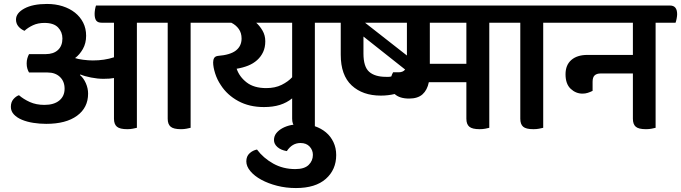

<svg xmlns="http://www.w3.org/2000/svg" viewBox="-20 -643 3448 972"><path d="M945 -528V4Q936 6 924 8.5Q912 11 896 11Q859 11 844 -1.5Q829 -14 829 -42V-528H673V4Q664 6 652 8.5Q640 11 624 11Q587 11 572 -1.5Q557 -14 557 -42V-248Q538 -244 504 -244Q474 -244 441 -250.5Q408 -257 387 -266L385 -263Q403 -248 414.5 -222Q426 -196 426 -169Q426 -98 370 -57Q314 -16 214 -16Q181 -16 149 -21Q117 -26 91.5 -36.5Q66 -47 50.5 -63.5Q35 -80 35 -102Q35 -126 48 -141Q61 -156 76 -161Q99 -141 131 -126.5Q163 -112 205 -112Q253 -112 280 -134Q307 -156 307 -194Q307 -231 283.5 -253.5Q260 -276 221 -276H127Q122 -284 118.5 -295.5Q115 -307 115 -322Q115 -336 118.5 -348Q122 -360 127 -369H211Q251 -369 273.5 -390Q296 -411 296 -448Q296 -481 274 -504Q252 -527 205 -527Q172 -527 146.5 -515Q121 -503 104 -487Q85 -495 73 -509.5Q61 -524 61 -544Q61 -577 103.5 -600Q146 -623 218 -623Q261 -623 297 -611.5Q333 -600 359.5 -579Q386 -558 401 -528.5Q416 -499 416 -462Q416 -424 399.5 -395Q383 -366 360 -349Q374 -344 400.5 -340.5Q427 -337 450 -337Q509 -337 557 -353V-528H495Q475 -528 467 -539Q459 -550 459 -573Q459 -582 461 -594.5Q463 -607 466 -615H1017Q1053 -615 1053 -571Q1053 -562 1051 -549Q1049 -536 1045 -528Z M1574 -528V4Q1566 6 1553.5 8.5Q1541 11 1525 11Q1488 11 1473.5 -1.5Q1459 -14 1459 -42V-145Q1432 -123 1397 -112Q1362 -101 1316 -101Q1242 -101 1186 -131.5Q1130 -162 1098 -212Q1079 -240 1069 -272Q1059 -304 1059 -327Q1059 -340 1064 -349Q1069 -358 1083 -360Q1146 -365 1174.5 -387.5Q1203 -410 1203 -448Q1203 -476 1189 -496Q1175 -516 1151 -528H1024Q988 -528 988 -573Q988 -582 990 -594.5Q992 -607 996 -615H1646Q1666 -615 1674 -604Q1682 -593 1682 -571Q1682 -562 1680 -549Q1678 -536 1675 -528ZM1328 -197Q1373 -197 1406 -213.5Q1439 -230 1459 -252V-528H1277Q1295 -512 1309 -488Q1323 -464 1323 -434Q1323 -403 1312 -379.5Q1301 -356 1281.5 -338.5Q1262 -321 1235.5 -310.5Q1209 -300 1178 -295Q1192 -254 1229 -225.5Q1266 -197 1328 -197Z M1505 -15Q1542 -15 1574 -4Q1606 7 1630 27Q1654 47 1668 76.5Q1682 106 1682 142Q1682 216 1629.5 262.5Q1577 309 1478 309Q1428 309 1383 297.5Q1338 286 1303 267Q1268 248 1247.5 223.5Q1227 199 1227 174Q1227 148 1243.5 133Q1260 118 1281 114Q1313 157 1363 185Q1413 213 1475 213Q1521 213 1542.5 192Q1564 171 1564 141Q1564 117 1547.5 99Q1531 81 1501 81Q1459 81 1432 122Q1402 117 1384.5 101.5Q1367 86 1367 66Q1367 46 1379 31Q1391 16 1410.5 5.5Q1430 -5 1454.5 -10Q1479 -15 1505 -15Z M2457 -528V4Q2449 6 2436.5 8.5Q2424 11 2408 11Q2371 11 2356 -1.5Q2341 -14 2341 -42V-227H2151Q2143 -187 2119 -165.5Q2095 -144 2051 -144Q2003 -144 1978 -167Q1944 -159 1908 -159Q1816 -159 1760.5 -210.5Q1705 -262 1705 -366V-528H1651Q1631 -528 1623 -539Q1615 -550 1615 -573Q1615 -582 1617 -594.5Q1619 -607 1622 -615H2529Q2565 -615 2565 -571Q2565 -562 2563 -549Q2561 -536 2557 -528ZM2156 -320H2341V-528H2156ZM1934 -254Q1941 -254 1947.5 -254Q1954 -254 1961 -256Q1964 -266 1970 -277H1998Q2020 -277 2031 -291L1820 -458V-372Q1820 -305 1849 -279.5Q1878 -254 1934 -254ZM1828 -528 2040 -362V-528Z M2730 -528V4Q2721 6 2709 8.5Q2697 11 2680 11Q2643 11 2628.5 -1.5Q2614 -14 2614 -42V-528H2539Q2519 -528 2511 -539Q2503 -550 2503 -573Q2503 -582 2505 -594.5Q2507 -607 2510 -615H2802Q2838 -615 2838 -571Q2838 -562 2835.5 -549Q2833 -536 2830 -528Z M3299 -528V4Q3291 6 3278.5 8.5Q3266 11 3250 11Q3213 11 3198.5 -1.5Q3184 -14 3184 -42V-271H3020Q3001 -271 2990.5 -261.5Q2980 -252 2980 -229V-183Q2968 -177 2955.5 -173Q2943 -169 2929 -169Q2895 -169 2869 -193.5Q2843 -218 2843 -267Q2843 -314 2872.5 -339.5Q2902 -365 2954 -365H3184V-528H2809Q2773 -528 2773 -573Q2773 -582 2775 -594.5Q2777 -607 2781 -615H3372Q3408 -615 3408 -571Q3408 -562 3405.5 -549Q3403 -536 3400 -528Z"/></svg>

Font: Baloo 2 SemiBold
Style: Regular
Weight: 600
Designer: Sarang Kulkarni and Ek Type
Foundry: Ek Type
Version: Version 1.640;hotconv 1.0.111;makeotfexe 2.5.65597; ttfautoh